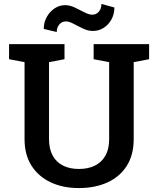

<svg xmlns="http://www.w3.org/2000/svg" viewBox="-20 -932 792 962"><path d="M374.5 10.3Q294.9 10.3 233.4 -18.8Q171.9 -47.9 137.5 -102.5Q103 -157.2 103 -234.9V-620.6L25.4 -635.3V-710.9H303.2V-635.3L225.6 -620.6V-234.9Q225.6 -185.5 244.1 -152.1Q262.7 -118.7 296.4 -102.1Q330.1 -85.4 375 -85.4Q421.4 -85.4 455.3 -102.1Q489.3 -118.7 508.1 -151.9Q526.9 -185.1 526.9 -234.9V-620.6L449.2 -635.3V-710.9H727.1V-635.3L649.9 -620.6V-234.9Q649.9 -156.2 615.5 -101.6Q581.1 -46.9 519 -18.3Q457 10.3 374.5 10.3ZM264.2 -771.5 199.2 -787.1Q199.2 -819.3 213.9 -846.2Q228.5 -873 252.9 -889.6Q277.3 -906.2 306.2 -906.2Q329.6 -906.2 354.7 -894.3Q379.9 -882.3 402.8 -870.4Q425.8 -858.4 442.4 -858.4Q462.4 -858.4 475.3 -873.8Q488.3 -889.2 488.3 -912.1L553.2 -894.5Q553.2 -861.8 538.8 -835.2Q524.4 -808.6 499.8 -792.7Q475.1 -776.9 445.8 -776.9Q420.9 -776.9 395.8 -788.8Q370.6 -800.8 348.6 -812.7Q326.7 -824.7 310.1 -824.7Q289.6 -824.7 276.9 -809.1Q264.2 -793.5 264.2 -771.5Z"/></svg>

Font: Roboto Slab LO Medium
Style: Regular
Weight: 500
Designer: Google
Version: Version 2.000